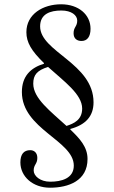

<svg xmlns="http://www.w3.org/2000/svg" viewBox="-20 -672 531 895"><path d="M308 -71C379 -90 416 -130 416 -195C416 -377 167 -430 167 -549C167 -607 214 -623 266 -623C313 -623 340 -601 340 -576C340 -548 323 -546 323 -517C323 -491 340 -481 360 -481C386 -481 402 -500 402 -538C402 -604 346 -652 265 -652C180 -652 103 -606 103 -522C103 -475 126 -435 185 -378V-375C123 -356 82 -317 82 -243C82 -70 324 -17 324 100C324 160 266 175 214 175C167 175 137 148 137 123C137 95 154 93 154 64C154 38 137 28 121 28C91 28 75 47 75 85C75 151 133 203 213 203C299 203 388 171 388 69C388 13 352 -26 308 -68ZM290 -85C216 -153 135 -213 135 -282C135 -323 153 -344 204 -360C278 -293 363 -233 363 -166C363 -113 324 -96 290 -85Z"/></svg>

Font: STIX Two Text
Style: Regular
Weight: 400
Designer: Ross Mills, John Hudson & Paul Hanslow, Tiro Typeworks Ltd; with prior portions MicroPress Inc., and Coen Hoffman.
Foundry: Tiro Typeworks Ltd
Version: Version 2.13 b171